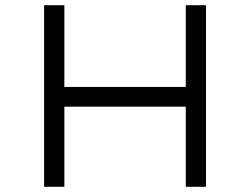

<svg xmlns="http://www.w3.org/2000/svg" viewBox="-20 -720 964 740"><path d="M696 0V-700H774V0ZM150 0V-700H228V0ZM188 -309 189 -385H729V-309Z"/></svg>

Font: Lexend Giga Light
Style: Regular
Weight: 300
Version: Version 1.007